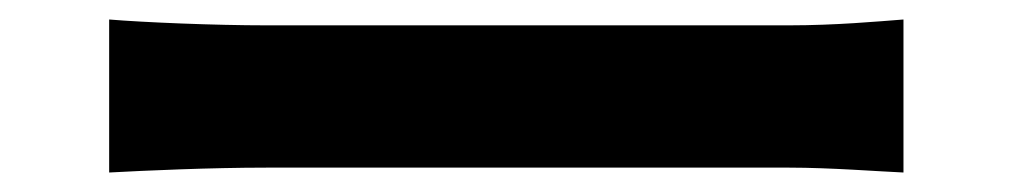

<svg xmlns="http://www.w3.org/2000/svg" viewBox="-20 -483 1040 197"><path d="M92 -463V-306C129 -308 196 -311 253 -311C370 -311 700 -311 790 -311C832 -311 883 -307 907 -306V-463C881 -461 837 -457 790 -457C700 -457 371 -457 253 -457C201 -457 128 -460 92 -463Z"/></svg>

Font: Noto Sans TC
Style: Bold
Weight: 700
Designer: Ryoko NISHIZUKA 西塚涼子 (kana, bopomofo & ideographs); Paul D. Hunt (Latin, Greek & Cyrillic); Sandoll Communications 산돌커뮤니
Foundry: Adobe
Version: Version 2.004;hotconv 1.0.118;makeotfexe 2.5.65603